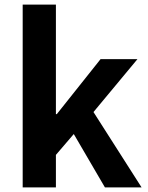

<svg xmlns="http://www.w3.org/2000/svg" viewBox="-20 -818 644 838"><path d="M79 0V-798H224V-320H228L419 -560H580L388 -329L598 0H438L302 -233L224 -142V0Z"/></svg>

Font: Noto Sans KR Thin
Style: Bold
Weight: 700
Version: Version 2.004-H2;hotconv 1.0.118;makeotfexe 2.5.65603